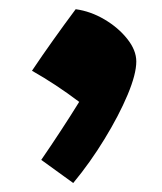

<svg xmlns="http://www.w3.org/2000/svg" viewBox="-20 -828 358 425"><path d="M147.5 -807.6Q180.2 -803.2 210.9 -785.2Q241.7 -767.1 261.7 -741.9Q281.7 -716.8 281.7 -691.9Q281.7 -664.1 262.5 -618.2Q243.2 -572.3 211.4 -520.3Q179.7 -468.3 142.1 -422.9L71.3 -474.1Q93.8 -506.8 114.7 -538.8Q135.7 -570.8 155.3 -602.5Q103.5 -641.6 50.8 -671.4Q73.7 -705.6 97.2 -738.5Q120.6 -771.5 147.5 -807.6Z"/></svg>

Font: Pinar DS1 ExtraBold
Style: Regular
Weight: 800
Designer: Amin Abedi
Version: Version 3.000